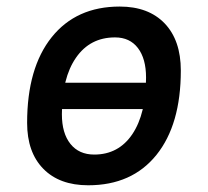

<svg xmlns="http://www.w3.org/2000/svg" viewBox="-20 -547 626 577"><path d="M118.7 -219.2 132.8 -298.3H509.3L495.1 -219.2ZM245.1 9.8Q158.7 9.8 110.1 -39.8Q61.5 -89.4 61.5 -177.7Q61.5 -342.8 135.3 -435.1Q209 -527.3 339.8 -527.3Q426.3 -527.3 474.9 -476.6Q523.4 -425.8 523.4 -335Q523.4 -172.4 450 -81.3Q376.5 9.8 245.1 9.8ZM263.2 -82.5Q336.4 -82.5 377.7 -143.8Q418.9 -205.1 418.9 -314Q418.9 -370.6 394.5 -402.6Q370.1 -434.6 325.7 -434.6Q250.5 -434.6 208.3 -373.5Q166 -312.5 166 -203.6Q166 -146.5 191.7 -114.5Q217.3 -82.5 263.2 -82.5Z"/></svg>

Font: Cascadia Mono NF
Style: Italic
Weight: 400
Italic angle: -10°
Monospace: yes
Designer: Aaron Bell
Foundry: Saja Typeworks
Version: Version 2404.023